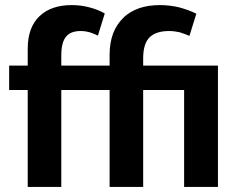

<svg xmlns="http://www.w3.org/2000/svg" viewBox="-20 -735 942 755"><path d="M262 -715C286 -715 309 -712 332 -706C355 -700 375 -692 392 -682L365 -595C354 -600 343 -605 333 -608C322 -611 311 -613 298 -613C271 -613 252 -606 240 -591C227 -576 221 -551 221 -516V-477H411V-521C411 -552 416 -580 425 -604C434 -628 448 -648 465 -665C482 -682 503 -694 528 -703C552 -711 579 -715 609 -715C634 -715 660 -712 685 -706C710 -699 733 -691 752 -681L725 -594C713 -599 700 -604 687 -608C674 -611 660 -613 645 -613C611 -613 586 -605 569 -589C552 -573 543 -545 543 -506V-477H837V0H704V-381H543V0H411V-381H221V0H89V-381H16V-477H89V-544C89 -600 105 -643 136 -672C167 -701 209 -715 262 -715Z"/></svg>

Font: Holmes&Hills Bold
Style: Bold
Weight: 500
Designer: Noopur Datye, Girish Dalvi, Yashodeep Gholap, Pallavi Karambelkar
Foundry: Ek Type
Version: ""